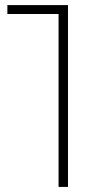

<svg xmlns="http://www.w3.org/2000/svg" viewBox="-20 -734 364 754"><path d="M210 0H247V-714H9V-679H210Z"/></svg>

Font: Noto Sans Georgian ExtraCondensed ExtraLight
Style: Regular
Weight: 200
Width: 2
Designer: Monotype Design Team, Akaki Razmadze
Foundry: Google LLC
Version: Version 2.005